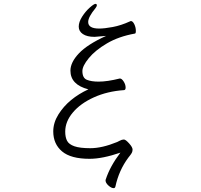

<svg xmlns="http://www.w3.org/2000/svg" viewBox="-20 -816 1040 995"><path d="M631 -362Q631 -350 623 -349Q536 -343 466.5 -311.5Q397 -280 357.5 -233Q318 -186 318 -134Q318 -105 327.5 -86.5Q337 -68 365.5 -58Q394 -48 448 -48Q509 -48 587 -80Q590 -81 601 -87Q612 -93 622 -93Q631 -93 649 -73Q667 -53 667 -41Q667 -32 663.5 -25Q660 -18 654 -10.5Q648 -3 645 1Q596 67 578 151Q576 159 569 159Q557 159 542 145.5Q527 132 527 119Q527 115 528 114Q550 46 604 -25Q511 7 444 7Q347 7 301.5 -31.5Q256 -70 256 -135Q256 -180 282.5 -222.5Q309 -265 348.5 -297.5Q388 -330 438 -353Q345 -377 345 -450Q345 -493 389 -539.5Q433 -586 530 -630Q479 -625 470 -625Q431 -625 409.5 -639.5Q388 -654 388 -678Q388 -702 405.5 -729.5Q423 -757 445 -776.5Q467 -796 475 -796Q478 -796 480 -794Q482 -792 482 -789Q482 -783 475 -774Q437 -728 437 -702Q437 -668 494 -668Q521 -668 564 -676Q607 -684 653 -705Q656 -707 658 -707Q668 -707 676 -690.5Q684 -674 684 -656Q684 -642 679 -642Q595 -627 534 -591Q473 -555 440 -514.5Q407 -474 407 -448Q407 -412 430 -402.5Q453 -393 491 -393Q536 -393 600 -409H602Q611 -409 621 -393.5Q631 -378 631 -362Z"/></svg>

Font: JyunsaiKaai Light
Style: Regular
Weight: 300
Designer: Fontworks Inc.
Version: Version 0.030;April 7, 2024;FontCreator 14.0.0.2901 64-bit